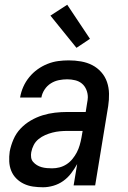

<svg xmlns="http://www.w3.org/2000/svg" viewBox="-20 -783 540 811"><path d="M162 8Q140 8 119.5 5Q99 2 81 -6.5Q63 -15 49 -29Q35 -43 27.5 -61.5Q20 -80 19 -101Q18 -122 21 -143Q26 -169 37 -194.5Q48 -220 67 -240Q86 -260 110 -274Q134 -288 160 -296Q186 -304 212 -307Q238 -310 264 -310H342L348 -348Q349 -354 350 -360Q351 -366 351 -372Q351 -389 344.5 -404.5Q338 -420 326 -430Q314 -440 297.5 -444Q281 -448 264 -448Q247 -448 229 -444.5Q211 -441 195 -431Q179 -421 168.5 -405Q158 -389 155 -372V-371H65V-372Q69 -395 78.5 -416.5Q88 -438 103.5 -457Q119 -476 138.5 -490Q158 -504 180.5 -513Q203 -522 225.5 -525Q248 -528 270 -528Q297 -528 322.5 -523.5Q348 -519 369.5 -508Q391 -497 407.5 -478.5Q424 -460 432 -436.5Q440 -413 440.5 -387Q441 -361 437 -335L382 0H291L306 -90Q295 -70 280.5 -51Q266 -32 247 -18.5Q228 -5 205.5 1.5Q183 8 162 8ZM200 -72Q216 -72 231.5 -76Q247 -80 261 -89Q275 -98 286 -111.5Q297 -125 304.5 -139.5Q312 -154 316.5 -169.5Q321 -185 324 -201L329 -230H264Q249 -230 233 -228.5Q217 -227 201.5 -223Q186 -219 171 -212.5Q156 -206 143 -195.5Q130 -185 122.5 -170.5Q115 -156 112 -140Q110 -129 111.5 -118Q113 -107 120 -99Q127 -91 136 -85.5Q145 -80 155.5 -77Q166 -74 177.5 -73Q189 -72 200 -72ZM303 -581 193 -717 264 -763 360 -619Z"/></svg>

Font: Iosevka Medium Oblique
Style: Regular
Weight: 500
Italic angle: -9°
Monospace: yes
Designer: Belleve Invis
Foundry: Belleve Invis
Version: Version 32.5.0; ttfautohint (v1.8.4)